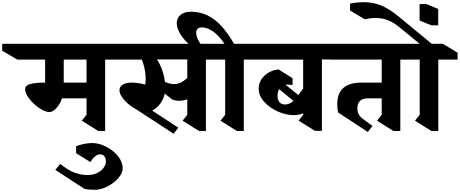

<svg xmlns="http://www.w3.org/2000/svg" viewBox="-164 -1186 4198 1753"><path d="M796 -642V10H733L583 -84L626 -138V-288H402Q386 -239 352.5 -201Q319 -163 288 -163Q248 -163 194.5 -199Q141 -235 103 -285Q65 -335 65 -372Q65 -403 106.5 -417Q148 -431 248 -432V-642H-6L-144 -723V-786H837L972 -705V-642ZM626 -642H418V-432H626Z M956 351Q956 395 915.5 441Q875 487 815.5 517Q756 547 704 547Q645 547 608 539L341 365L385 311L446 354Q534 412 638 412Q683 412 721 394.5Q759 377 781 347.5Q803 318 803 286Q803 260 789 241.5Q775 223 751 223Q728 223 704 242Q680 261 662 294L531 213V150Q558 137 600 128.5Q642 120 677 120Q739 120 804.5 153Q870 186 913 239.5Q956 293 956 351Z M1892 -642H1716V10H1653L1503 -84L1546 -138V-279Q1510 -266 1473 -266Q1434 -266 1406 -279L1340 -332Q1329 -279 1297.5 -237.5Q1266 -196 1225 -177L1464 -20L1421 35L1078 -189Q1018 -220 972.5 -270.5Q927 -321 927 -361Q927 -396 957 -414Q987 -432 1040 -432Q1093 -432 1162 -414Q1166 -437 1166 -468Q1166 -511 1156.5 -557Q1147 -603 1131 -642H870L731 -723V-786H1757L1892 -705ZM1270 -643Q1328 -551 1342 -438Q1390 -418 1424 -418Q1455 -418 1484 -431Q1513 -444 1546 -475V-643Z M2062 -642V10H1999L1849 -84L1892 -138V-642H1855L1732 -716H1649Q1550 -780 1500 -848.5Q1450 -917 1450 -974Q1450 -1021 1484 -1050Q1518 -1079 1578 -1079Q1696 -1079 1790 -1009.5Q1884 -940 1973 -786H2104L2239 -705L2238 -642ZM1678 -936Q1653 -936 1640 -923Q1627 -910 1627 -887Q1627 -853 1652 -809Q1677 -765 1720 -726V-786H1886Q1836 -860 1782.5 -898Q1729 -936 1678 -936Z M2951 -643H2775V9H2712L2562 -85L2605 -139V-151Q2565 -135 2516 -135Q2447 -135 2372.5 -168Q2298 -201 2248 -256.5Q2198 -312 2198 -376Q2198 -443 2247.5 -492Q2297 -541 2377 -553L2507 -472V-409Q2479 -414 2460 -414Q2448 -414 2443 -413L2560 -318L2604 -377V-642H2138L2001 -723V-786H2815L2951 -706ZM2439 -232Q2479 -232 2515 -265L2385 -372Q2370 -347 2370 -310V-309Q2370 -273 2388 -252.5Q2406 -232 2439 -232Z M3491 -642V10H3428L3278 -84L3321 -138V-288H3196Q3099 -288 3099 -197Q3099 -163 3113.5 -138.5Q3128 -114 3166 -88L3237 -36L3194 19L2923 -159Q2915 -194 2915 -235Q2915 -432 3137 -432H3321V-642H2850L2712 -723V-786H3532L3667 -705V-642Z M3838 -642V10H3775L3625 -84L3668 -138V-642H3631L3496 -723V-786H3667L3486 -935Q3426 -984 3374.5 -1003Q3323 -1022 3266 -1022Q3216 -1022 3168 -1009L3032 -1090V-1153Q3097 -1166 3158 -1166Q3245 -1166 3317.5 -1135.5Q3390 -1105 3476 -1035L3778 -786H3879L4014 -705V-642Z M3837 -955H3774L3667 -999V-1149H3730L3837 -1104Z"/></svg>

Font: Inknut Antiqua
Style: Bold
Weight: 700
Designer: Claus Eggers Sørensen
Foundry: Claus Eggers Sørensen
Version: Version 1.003; ttfautohint (v1.8.2) -l 8 -r 50 -G 200 -x 14 